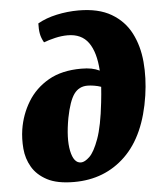

<svg xmlns="http://www.w3.org/2000/svg" viewBox="-52 -759 679 814"><g transform="rotate(-5 287.5 -352.5)"><path d="M231 9Q159 9 116.5 -13.5Q74 -36 53 -72Q32 -108 28.5 -150.5Q25 -193 31 -232Q41 -295 73.5 -348.5Q106 -402 162.5 -434.5Q219 -467 302 -467Q327 -467 345 -463.5Q363 -460 380 -452Q375 -531 345.5 -572Q316 -613 257 -613Q231 -613 203.5 -606.5Q176 -600 155 -592Q144 -611 140.5 -630Q137 -649 138 -674Q173 -694 219 -704Q265 -714 312 -714Q397 -714 451.5 -682Q506 -650 534 -595.5Q562 -541 568 -472.5Q574 -404 563 -330Q538 -162 450 -76.5Q362 9 231 9ZM230 -264Q214 -177 225 -124Q236 -71 267 -71Q283 -71 303.5 -90.5Q324 -110 343.5 -163.5Q363 -217 374 -317Q378 -352 380 -383Q366 -388 350 -390.5Q334 -393 322 -393Q286 -393 265 -364Q244 -335 230 -264Z"/></g></svg>

Font: Vollkorn Black
Style: Italic
Weight: 900
Italic angle: -11°
Designer: Friedrich Althausen
Foundry: Friedrich Althausen
Version: Version 5.000; ttfautohint (v1.8.3)